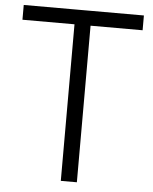

<svg xmlns="http://www.w3.org/2000/svg" viewBox="-55 -846 711 893"><g transform="rotate(5 300.0 -400.0)"><path d="M262.5 0V-800H337.5V0ZM19.5 -731V-800H580.5V-731Z"/></g></svg>

Font: Victor Mono Thin
Style: Regular
Weight: 100
Monospace: yes
Designer: Rune Bjørnerås
Version: Version 1.561;gftools[0.9.30]